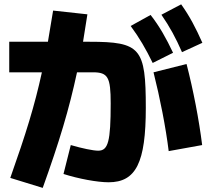

<svg xmlns="http://www.w3.org/2000/svg" viewBox="-20 -829 978 902"><path d="M28.3 6.8 180.7 53.7C258.8 -163.6 304.7 -315.9 341.8 -489.3H417C487.3 -489.3 500 -465.8 500 -343.8C500 -164.1 488.3 -121.1 441.4 -121.1C418 -121.1 366.2 -131.8 312.5 -147.5L278.3 -11.7C348.6 10.7 436.5 27.3 490.2 27.3C619.1 27.3 665 -65.4 665 -322.3C665 -603.5 640.6 -632.8 399.4 -632.8H370.1C376.5 -673.3 383.8 -716.3 390.6 -761.7L229.5 -779.3C220.7 -725.6 212.4 -677.7 205.1 -632.8H23.4V-489.3H176.8C142.1 -330.6 102.1 -202.1 28.3 6.8ZM772.5 -119.1 929.7 -147.5C915 -266.6 887.7 -407.2 856.4 -528.3L701.2 -489.3C731.4 -370.1 758.8 -230.5 772.5 -119.1ZM697.3 -533.2 793 -581.1C760.7 -649.4 729.5 -705.1 687.5 -758.8L593.8 -707C634.8 -651.4 665 -599.6 697.3 -533.2ZM835 -584 930.7 -627.9C900.4 -696.3 871.1 -752.9 831.1 -808.6L738.3 -759.8C777.3 -703.1 805.7 -651.4 835 -584Z"/></svg>

Font: Pretendard Black
Style: Regular
Weight: 900
Designer: Base glyphs from Inter by Rasmus Andersson; Hangeul glyphs from Noto Sans CJK(Source Han Sans) by Jang Soo-young and Kan
Foundry: Kil Hyung-jin
Version: Version 1.309;Glyphs 3.2 (3225)